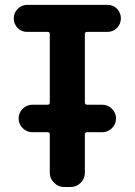

<svg xmlns="http://www.w3.org/2000/svg" viewBox="-20 -750 540 770"><path d="M411.1 -730.5Q434.6 -730.5 449.7 -714.4Q464.8 -698.2 464.8 -676.3Q464.8 -654.3 449.2 -638.2Q433.6 -622.1 411.1 -622.1H329.1Q320.3 -622.1 320.3 -613.3V-338.9Q320.3 -330.1 329.1 -330.1H389.6Q412.1 -330.1 428.7 -314Q445.3 -297.9 445.3 -274.9Q445.3 -252 428.7 -235.8Q412.1 -219.7 389.6 -219.7H329.1Q320.3 -219.7 320.3 -210.9V-56.6Q320.3 -33.2 303.2 -16.6Q286.1 0 262.7 0H237.3Q213.9 0 196.8 -17.1Q179.7 -34.2 179.7 -56.6V-210.9Q179.7 -219.7 170.9 -219.7H110.4Q87.9 -219.7 71.3 -235.8Q54.7 -252 54.7 -274.9Q54.7 -297.9 71.3 -314Q87.9 -330.1 110.4 -330.1H170.9Q179.7 -330.1 179.7 -338.9V-613.3Q179.7 -622.1 170.9 -622.1H88.9Q65.4 -622.1 50.3 -638.2Q35.2 -654.3 35.2 -676.3Q35.2 -698.2 50.8 -714.4Q66.4 -730.5 88.9 -730.5Z"/></svg>

Font: Rounded Mgen+ 1mn bold
Style: Bold
Weight: 700
Designer: [Source Han Sans]
Ryoko NISHIZUKA  (kana & ideographs); Paul D. Hunt (Latin, Greek & Cyrillic); Wenlong ZHANG  (bopomofo
Version: Version 1.059.20150602